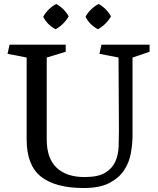

<svg xmlns="http://www.w3.org/2000/svg" viewBox="-20 -923 789 957"><path d="M212.9 -636.2V-227.5Q212.9 -133.8 262 -87.2Q311 -40.5 401.9 -40.5Q468.8 -40.5 504.2 -62Q539.6 -83.5 554.7 -117.4Q569.8 -151.4 571.3 -192.4Q572.8 -233.4 572.8 -271.5L570.8 -636.2L475.6 -654.8L485.8 -700.2H725.6V-665L640.6 -636.2V-250.5Q640.6 -206.5 632.3 -159.7Q624 -112.8 598.4 -74.2Q572.8 -35.6 524.7 -10.7Q476.6 14.2 397.9 14.2Q256.8 14.2 184.8 -42.2Q112.8 -98.6 112.8 -228.5V-636.2L17.6 -654.8L27.8 -700.2H307.6V-665ZM406.2 -839.4Q429.2 -880.4 471.2 -903.3Q511.2 -881.3 533.2 -841.3Q509.3 -800.3 468.3 -777.3Q427.2 -798.3 406.2 -839.4ZM195.3 -839.4Q218.3 -880.4 260.3 -903.3Q300.3 -881.3 322.3 -841.3Q298.3 -800.3 257.3 -777.3Q216.3 -798.3 195.3 -839.4Z"/></svg>

Font: Brawler
Style: Regular
Weight: 400
Version: Version 1.000